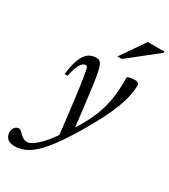

<svg xmlns="http://www.w3.org/2000/svg" viewBox="-302 -775 1007 1144"><g transform="rotate(30 202.0 -202.5)"><path d="M53.5 -256.5H33Q39.5 -308.5 50.2 -343.2Q61 -378 75.8 -398.2Q90.5 -418.5 109.5 -427.2Q128.5 -436 151.5 -436Q163 -436 171.2 -430.8Q179.5 -425.5 186.2 -411.5Q193 -397.5 198.5 -371.5Q204.5 -345.5 211.5 -295.2Q218.5 -245 228.5 -163.8Q238.5 -82.5 252.5 37L189 84.5Q180 5 172.8 -54.2Q165.5 -113.5 160 -157Q154.5 -200.5 150 -233Q145.5 -265.5 141.5 -291Q136 -325.5 132.5 -341.5Q129 -357.5 125.8 -362Q122.5 -366.5 117 -366.5Q105.5 -366.5 94.2 -357Q83 -347.5 72.8 -323.5Q62.5 -299.5 53.5 -256.5ZM212 34.5 228.5 16.5Q269 -45 295.2 -97Q321.5 -149 336.8 -199Q352 -249 358 -304Q364 -359 363.5 -427Q379.5 -432.5 392.2 -434.2Q405 -436 417 -436Q430 -436 436.8 -430.5Q443.5 -425 443.5 -412.5Q443.5 -386.5 438.2 -356Q433 -325.5 421.2 -289.2Q409.5 -253 390.2 -209.8Q371 -166.5 343.2 -114.8Q315.5 -63 278 -1Q215.5 102 166.5 160Q117.5 218 75.5 241.5Q33.5 265 -9 265Q-45.5 265 -61.8 248.8Q-78 232.5 -78 206Q-78 185.5 -66.2 172.5Q-54.5 159.5 -37.5 159.5Q-33 159.5 -27.5 163.5Q-22 167.5 -8 182Q6.5 196 18.2 201.2Q30 206.5 41 206.5Q59.5 206.5 88 185Q116.5 163.5 149 124.8Q181.5 86 212 34.5ZM253 -504.5 367.5 -670H481.5V-661.5L283 -504.5Z"/></g></svg>

Font: Newsreader 16pt
Style: Italic
Weight: 400
Italic angle: -17°
Designer: Hugues Gentile
Foundry: Production Type
Version: Version 1.003